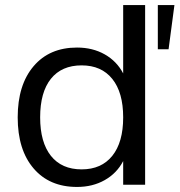

<svg xmlns="http://www.w3.org/2000/svg" viewBox="-20 -739 718 768"><path d="M288.1 8.8Q177.7 8.8 114.3 -65.4Q50.8 -139.6 50.8 -269.5Q50.8 -399.4 114.3 -474.1Q177.7 -548.8 288.1 -548.8Q350.6 -548.8 398.9 -521.5Q447.3 -494.1 472.7 -445.3V-718.8H560.5V0H472.7V-94.7Q447.3 -45.9 398.9 -18.6Q350.6 8.8 288.1 8.8ZM140.6 -269.5Q140.6 -169.9 183.6 -115.7Q226.6 -61.5 306.6 -61.5Q385.7 -61.5 429.2 -115.7Q472.7 -169.9 472.7 -269.5Q472.7 -369.1 429.2 -423.3Q385.7 -477.5 306.6 -477.5Q226.6 -477.5 183.6 -423.8Q140.6 -370.1 140.6 -269.5ZM611.3 -542V-718.8H677.7L654.3 -542Z"/></svg>

Font: Min Sans
Style: Regular
Weight: 400
Designer: Jinseong-Kim, NotoSansCJK, Nunito
Foundry: Jinseong-Kim
Version: Version 1.400;Glyphs 3.1.2 (3151)